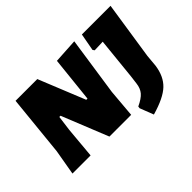

<svg xmlns="http://www.w3.org/2000/svg" viewBox="-141 -947 1355 1355"><g transform="rotate(-45 536.5 -269.5)"><path d="M701 -651 636 -211 618 0H401L261 -348H249L234 -234L213 0H32L65 -190L111 -647H328L469 -299H481L517 -640ZM1059 -647 993 -213 985 -124Q972 -30 917 22.5Q862 75 733 112L693 9L695 -6Q749 -31 772.5 -58.5Q796 -86 801 -130L809 -193L841 -507L758 -504L749 -517L773 -647Z"/></g></svg>

Font: Alegreya Sans SC Black
Style: Italic
Weight: 900
Italic angle: -7°
Designer: Juan Pablo del Peral
Foundry: Huerta Tipografica
Version: Version 2.007